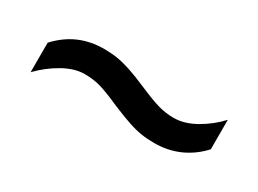

<svg xmlns="http://www.w3.org/2000/svg" viewBox="-24 -545 598 445"><g transform="rotate(30 275.5 -322.5)"><path d="M50 -335Q75 -362 105 -375Q135 -388 171 -388Q190 -388 206 -385.5Q222 -383 242 -376.5Q262 -370 292 -357Q329 -341 349 -335.5Q369 -330 390 -330Q418 -330 448 -347Q478 -364 501 -389V-310Q477 -284 446.5 -270.5Q416 -257 380 -257Q361 -257 345 -259.5Q329 -262 309.5 -268.5Q290 -275 259 -288Q223 -304 203.5 -309.5Q184 -315 161 -315Q134 -315 104 -298Q74 -281 50 -256Z"/></g></svg>

Font: Noto Sans Gujarati
Style: Regular
Weight: 400
Designer: Jelle Bosma - Monotype Design Team, Universal Thirst
Foundry: Monotype Imaging Inc.
Version: Version 2.102